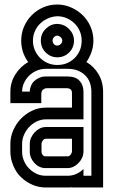

<svg xmlns="http://www.w3.org/2000/svg" viewBox="-20 -831 508 851"><path d="M234 -759Q211 -758 191.5 -749Q172 -740 157.5 -726Q143 -712 134.5 -692.5Q126 -673 126 -651Q126 -628 134.5 -608.5Q143 -589 157.5 -574.5Q172 -560 191.5 -551.5Q211 -543 234 -543Q280 -543 311 -574Q342 -605 342 -651Q342 -674 333.5 -693.5Q325 -713 310 -727.5Q295 -742 275.5 -750.5Q256 -759 234 -759ZM234 -725Q265 -724 286.5 -702Q308 -680 308 -651Q308 -620 286.5 -598.5Q265 -577 234 -577Q204 -577 182.5 -598.5Q161 -620 161 -651Q161 -682 183 -703.5Q205 -725 234 -725ZM234 -673Q226 -673 219.5 -666.5Q213 -660 213 -651Q213 -643 218.5 -636Q224 -629 234 -629Q242 -629 249 -635.5Q256 -642 256 -651Q256 -659 249.5 -665.5Q243 -672 234 -673ZM350 -160Q350 -146 344.5 -133Q339 -120 329 -109.5Q319 -99 306.5 -92.5Q294 -86 280 -86H182Q167 -86 154.5 -92Q142 -98 132.5 -108.5Q123 -119 117.5 -131.5Q112 -144 112 -158V-194Q112 -208 118 -221Q124 -234 133.5 -244.5Q143 -255 156 -261.5Q169 -268 183 -268H350ZM164 -158Q164 -151 169 -144.5Q174 -138 182 -138H280Q288 -138 293.5 -146Q299 -154 299 -160V-216H183Q175 -216 169.5 -208Q164 -200 164 -194ZM350 -52H385V-423Q385 -472 355.5 -499Q326 -526 280 -526H182Q162 -526 143 -518Q124 -510 109.5 -496Q95 -482 86.5 -463.5Q78 -445 78 -425H112Q112 -438 117.5 -451Q123 -464 132 -472Q142 -481 155 -486.5Q168 -492 182 -492H280Q315 -492 332.5 -473Q350 -454 350 -423V-302H183Q162 -302 142.5 -292.5Q123 -283 109 -268Q95 -253 86.5 -233.5Q78 -214 78 -194V-158Q78 -137 86.5 -117.5Q95 -98 109.5 -83.5Q124 -69 142.5 -60.5Q161 -52 182 -52H280Q300 -52 318 -60Q336 -68 350 -82ZM26 -194Q26 -224 38.5 -253Q51 -282 72.5 -304.5Q94 -327 122.5 -340.5Q151 -354 183 -354H299V-419Q299 -440 275 -440H187Q179 -440 171 -434Q163 -428 163 -412V-374H26V-425Q26 -466 48 -501Q70 -536 105 -556Q74 -598 74 -651Q74 -684 86.5 -713Q99 -742 121 -764Q143 -786 172 -798.5Q201 -811 234 -811Q265 -811 294 -798.5Q323 -786 345.5 -764.5Q368 -743 381 -713.5Q394 -684 394 -651Q394 -625 385.5 -600.5Q377 -576 363 -556Q396 -537 416.5 -502.5Q437 -468 437 -423V0H299V-1Q294 0 289.5 0Q285 0 280 0H182Q152 0 124 -12Q96 -24 75 -44Q52 -65 39 -96.5Q26 -128 26 -158Z"/></svg>

Font: Aurach Bi
Style: Regular
Weight: 400
Designer: Peter Wiegel
Foundry: Peter Wiegel
Version: Version 1.002